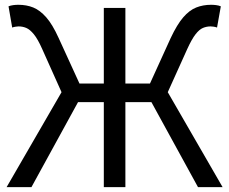

<svg xmlns="http://www.w3.org/2000/svg" viewBox="-20 -766 938 786"><path d="M7.1 0 231.9 -388.6 152.8 -565.2Q134.7 -606.2 118.5 -625.8Q102.4 -645.4 87.4 -651.7Q72.5 -657.9 56.1 -657.9Q52.1 -657.9 44.5 -656.8Q36.8 -655.7 29.9 -653.3L14.9 -740.1Q23.4 -743.6 34 -745Q44.6 -746.4 55.1 -746.4Q88.7 -746.4 116.2 -735.3Q143.6 -724.2 169.3 -695.1Q194.9 -666 220.1 -610.4L305.4 -423.9H405V-733.4H493.3V-423.9H593.9L678.8 -610.4Q705 -666 730.2 -695.1Q755.3 -724.2 783.2 -735.3Q811.2 -746.4 844.2 -746.4Q854.7 -746.4 865.3 -745Q875.9 -743.6 884 -740.1L868.5 -653.3Q862.1 -655.7 854.6 -656.8Q847.2 -657.9 842.2 -657.9Q825.8 -657.9 810.9 -651.7Q795.9 -645.4 780.6 -625.8Q765.2 -606.2 746.5 -565.2L666.8 -388.6L891.2 0H790.5L599.8 -348H493.3V0H405V-348H299.5L108.8 0Z"/></svg>

Font: Noto Sans JP
Style: Regular
Weight: 100
Designer: Ryoko NISHIZUKA 西塚涼子 (kana, bopomofo & ideographs); Paul D. Hunt (Latin, Greek & Cyrillic); Sandoll Communications 산돌커뮤니
Foundry: Adobe
Version: Version 2.004;hotconv 1.0.118;makeotfexe 2.5.65603